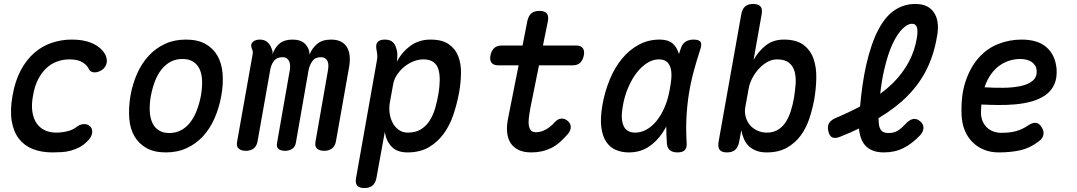

<svg xmlns="http://www.w3.org/2000/svg" viewBox="-20 -760 5440 970"><path d="M43 -275Q56 -351 85 -405Q114 -459 154 -493.5Q194 -528 242.5 -544Q291 -560 341 -560Q381 -560 410.5 -553Q440 -546 461.5 -533.5Q483 -521 496.5 -506Q510 -491 516 -475Q524 -450 515.5 -431Q507 -412 487 -402Q468 -392 451 -395Q434 -398 428 -413Q419 -432 395.5 -446Q372 -460 331 -460Q298 -460 268 -449Q238 -438 214 -415.5Q190 -393 172.5 -359Q155 -325 147 -278Q138 -231 143.5 -195.5Q149 -160 165.5 -136.5Q182 -113 207.5 -101.5Q233 -90 264 -90Q290 -90 318.5 -96.5Q347 -103 366 -118Q382 -131 401.5 -133Q421 -135 436 -121Q442 -115 444.5 -106.5Q447 -98 445.5 -88Q444 -78 438 -67Q432 -56 420 -45Q402 -27 381 -16Q360 -5 338 1Q316 7 292.5 8.5Q269 10 245 10Q189 10 146 -7Q103 -24 76 -58.5Q49 -93 39.5 -147Q30 -201 43 -275Z M818 10Q759 10 720 -12Q681 -34 659 -72Q637 -110 633 -162.5Q629 -215 639 -276Q650 -337 673 -388.5Q696 -440 731 -478Q766 -516 813 -538Q860 -560 919 -560Q979 -560 1018 -538Q1057 -516 1078.5 -478.5Q1100 -441 1104.5 -389Q1109 -337 1098 -276Q1087 -215 1064 -162.5Q1041 -110 1006 -72Q971 -34 924 -12Q877 10 818 10ZM835 -88Q868 -88 894.5 -102Q921 -116 940.5 -141Q960 -166 973.5 -200.5Q987 -235 995 -276Q1002 -317 1001 -351Q1000 -385 989 -409.5Q978 -434 956.5 -448Q935 -462 902 -462Q868 -462 842 -448Q816 -434 796 -409Q776 -384 763 -350Q750 -316 742 -275Q735 -234 736.5 -200Q738 -166 749 -141Q760 -116 781.5 -102Q803 -88 835 -88Z M1222 2Q1199 2 1186 -9Q1173 -20 1178 -45L1256 -484Q1258 -492 1257 -499.5Q1256 -507 1252 -515Q1244 -537 1257.5 -548.5Q1271 -560 1292 -560Q1315 -560 1329.5 -548.5Q1344 -537 1352 -515Q1356 -507 1357 -499.5Q1358 -492 1356 -484Q1370 -523 1394 -541.5Q1418 -560 1458 -560Q1501 -560 1522.5 -537Q1544 -514 1544 -484Q1556 -516 1582 -538Q1608 -560 1653 -560Q1683 -560 1703 -549.5Q1723 -539 1733.5 -520.5Q1744 -502 1746.5 -477Q1749 -452 1744 -423L1677 -45Q1672 -20 1656 -9Q1640 2 1618 2Q1595 2 1582 -9Q1569 -20 1574 -45L1637 -405Q1639 -418 1639 -429.5Q1639 -441 1635 -450.5Q1631 -460 1622.5 -465.5Q1614 -471 1600 -471Q1572 -471 1558 -451Q1544 -431 1539 -406L1475 -40Q1471 -17 1455.5 -7.5Q1440 2 1420 2Q1399 2 1387 -7.5Q1375 -17 1380 -40L1444 -405Q1446 -418 1445.5 -429.5Q1445 -441 1441 -450Q1437 -459 1429 -465Q1421 -471 1407 -471Q1378 -471 1363.5 -451.5Q1349 -432 1345 -406L1281 -45Q1276 -20 1260.5 -9Q1245 2 1222 2Z M1985 -448Q1998 -473 2015 -493Q2032 -513 2052.5 -528Q2073 -543 2098.5 -551.5Q2124 -560 2155 -560Q2214 -560 2247.5 -536.5Q2281 -513 2295.5 -475Q2310 -437 2309 -388.5Q2308 -340 2299 -290Q2289 -237 2271.5 -183.5Q2254 -130 2223.5 -87Q2193 -44 2148 -17Q2103 10 2039 10Q1986 10 1958.5 -19Q1931 -48 1924 -93L1882 138Q1877 165 1862 177.5Q1847 190 1821 190Q1795 190 1784.5 177.5Q1774 165 1779 138L1884 -454Q1887 -468 1886 -481.5Q1885 -495 1882 -509Q1877 -535 1887.5 -547.5Q1898 -560 1924 -560Q1950 -560 1964 -547.5Q1978 -535 1984 -509Q1988 -496 1987.5 -478.5Q1987 -461 1985 -448ZM2119 -460Q2093 -460 2067.5 -449.5Q2042 -439 2021 -421.5Q2000 -404 1985 -381Q1970 -358 1966 -333L1949 -239Q1945 -214 1948.5 -188Q1952 -162 1963.5 -140Q1975 -118 1994.5 -104Q2014 -90 2040 -90Q2080 -90 2107 -107Q2134 -124 2151.5 -152Q2169 -180 2179 -215Q2189 -250 2195 -286Q2201 -321 2201.5 -353Q2202 -385 2195 -409Q2188 -433 2169.5 -446.5Q2151 -460 2119 -460Z M2891 -530Q2915 -530 2924.5 -516.5Q2934 -503 2929.5 -480Q2925 -457 2911.5 -443.5Q2898 -430 2874 -430H2703L2660 -217Q2654 -185 2651.5 -161.5Q2649 -138 2652.5 -122.5Q2656 -107 2664 -99.5Q2672 -92 2687 -92Q2713 -92 2737.5 -105.5Q2762 -119 2783 -143Q2800 -161 2817.5 -161Q2835 -161 2848 -149Q2863 -137 2863.5 -119Q2864 -101 2849 -83Q2828 -59 2807.5 -41Q2787 -23 2764.5 -12Q2742 -1 2717 4.5Q2692 10 2664 10Q2626 10 2600 -2.5Q2574 -15 2559.5 -37.5Q2545 -60 2542 -92Q2539 -124 2547 -163L2600 -430H2496Q2473 -430 2463 -443.5Q2453 -457 2458 -480Q2462 -503 2476 -516.5Q2490 -530 2514 -530H2620L2644 -653Q2650 -680 2664.5 -692.5Q2679 -705 2705 -705Q2731 -705 2742 -692.5Q2753 -680 2748 -653L2723 -530Z M3157 10Q3121 10 3091.5 -2.5Q3062 -15 3043 -43Q3024 -71 3018 -116Q3012 -161 3023 -227Q3035 -296 3060 -357Q3085 -418 3122 -463Q3159 -508 3207 -534Q3255 -560 3312 -560Q3360 -560 3383 -536Q3402 -516 3410 -487L3418 -511Q3426 -538 3443 -549Q3460 -560 3484 -560Q3511 -560 3519 -548.5Q3527 -537 3518 -511Q3499 -453 3484 -397Q3469 -341 3460 -283.5Q3451 -226 3448 -165.5Q3445 -105 3449 -38Q3451 -14 3440 -2Q3429 10 3403 10Q3377 10 3363.5 -2Q3350 -14 3349 -38Q3346 -81 3346 -121Q3337 -104 3327 -89Q3297 -44 3255 -17Q3213 10 3157 10ZM3189 -90Q3218 -90 3245.5 -105Q3273 -120 3296 -148Q3319 -176 3336.5 -215.5Q3354 -255 3363 -305Q3368 -330 3371 -357.5Q3374 -385 3370 -407.5Q3366 -430 3352 -445Q3338 -460 3308 -460Q3278 -460 3249 -441.5Q3220 -423 3195.5 -391Q3171 -359 3152.5 -315Q3134 -271 3126 -221Q3115 -160 3130 -125Q3145 -90 3189 -90Z M3653 10Q3626 10 3616 -3Q3606 -16 3610 -42L3725 -688Q3730 -715 3744.5 -727.5Q3759 -740 3785 -740Q3811 -740 3822 -727.5Q3833 -715 3828 -688L3787 -457Q3812 -502 3849.5 -531Q3887 -560 3940 -560Q4004 -560 4039.5 -533Q4075 -506 4090 -463Q4105 -420 4104 -366.5Q4103 -313 4094 -260Q4085 -210 4069 -161.5Q4053 -113 4025 -75Q3997 -37 3955 -13.5Q3913 10 3854 10Q3823 10 3801 1.5Q3779 -7 3763.5 -21.5Q3748 -36 3739 -56.5Q3730 -77 3725 -102L3714 -42Q3709 -16 3694 -3Q3679 10 3653 10ZM3854 -90Q3885 -90 3908.5 -103.5Q3932 -117 3948 -141Q3964 -165 3974.5 -197Q3985 -229 3991 -264Q3997 -300 3999.5 -335Q4002 -370 3994.5 -398Q3987 -426 3966 -443Q3945 -460 3905 -460Q3879 -460 3855 -446Q3831 -432 3811.5 -410Q3792 -388 3779 -362Q3766 -336 3762 -311L3745 -217Q3741 -192 3747.5 -169Q3754 -146 3768.5 -128.5Q3783 -111 3805.5 -100.5Q3828 -90 3854 -90Z M4629 -77Q4588 -34 4544.5 -12Q4501 10 4445 10Q4408 10 4382 -2.5Q4356 -15 4341.5 -38Q4327 -61 4322 -93Q4320 -102 4320 -111Q4275 -89 4224 -69Q4199 -59 4184.5 -66Q4170 -73 4165 -97Q4159 -121 4168 -137Q4177 -153 4202 -164Q4269 -192 4325 -222Q4336 -342 4356 -431Q4381 -541 4417.5 -610Q4454 -679 4501 -709.5Q4548 -740 4604 -740Q4643 -740 4667 -726Q4691 -712 4703.5 -688.5Q4716 -665 4718 -636Q4720 -607 4714 -577Q4699 -486 4663 -412.5Q4627 -339 4567.5 -278Q4508 -217 4423 -166Q4421 -165 4418 -163Q4418 -157 4419 -151Q4419 -130 4424 -116Q4429 -102 4439.5 -95Q4450 -88 4469 -88Q4499 -88 4519 -102Q4539 -116 4560 -139Q4578 -157 4595.5 -159Q4613 -161 4629 -147Q4646 -133 4645.5 -114Q4645 -95 4629 -77ZM4427 -286Q4462 -312 4491 -340Q4541 -390 4572 -448.5Q4603 -507 4613 -574Q4615 -588 4615 -600.5Q4615 -613 4612.5 -621.5Q4610 -630 4603.5 -635Q4597 -640 4587 -640Q4567 -640 4541 -616Q4515 -592 4490 -539.5Q4465 -487 4446 -403Q4434 -351 4427 -286Z M5240 -121Q5255 -100 5251.5 -80Q5248 -60 5228 -46Q5184 -12 5135.5 -1Q5087 10 5025 10Q4985 10 4951.5 -3.5Q4918 -17 4893 -42Q4868 -67 4854 -101.5Q4840 -136 4838 -178Q4834 -277 4858 -348.5Q4882 -420 4924 -467.5Q4966 -515 5022.5 -537.5Q5079 -560 5141 -560Q5224 -560 5268 -520.5Q5312 -481 5318 -411Q5321 -364 5305.5 -331.5Q5290 -299 5261 -279Q5232 -259 5193.5 -248Q5155 -237 5111.5 -233Q5068 -229 5023.5 -229.5Q4979 -230 4938 -232Q4937 -221 4936.5 -209.5Q4936 -198 4936 -186Q4937 -163 4945.5 -145Q4954 -127 4967.5 -114.5Q4981 -102 4999.5 -95.5Q5018 -89 5038 -89Q5061 -89 5079 -91Q5097 -93 5113 -97.5Q5129 -102 5144 -109Q5159 -116 5174 -126Q5194 -140 5211 -139.5Q5228 -139 5240 -121ZM4954 -319Q5001 -316 5049 -316.5Q5097 -317 5135.5 -325Q5174 -333 5197 -352Q5220 -371 5217 -405Q5216 -419 5209 -429.5Q5202 -440 5192 -447Q5182 -454 5167 -458Q5152 -462 5134 -462Q5109 -462 5082.5 -454.5Q5056 -447 5031.5 -430Q5007 -413 4987 -385.5Q4967 -358 4954 -319Z"/></svg>

Font: Maple Mono Medium
Style: Italic
Weight: 500
Italic angle: -10°
Monospace: yes
Designer: subframe7536
Version: Version 7.000